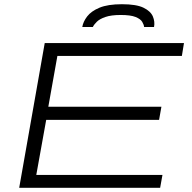

<svg xmlns="http://www.w3.org/2000/svg" viewBox="-20 -890 912 910"><path d="M71 0 192 -686H852L842 -625H252L209 -384H745L734 -322H199L152 -61H750L739 0ZM370 -762Q374 -787 393 -812Q412 -837 451.5 -853.5Q491 -870 558 -870Q626 -870 660 -853.5Q694 -837 704.5 -812Q715 -787 710 -762H663Q662 -773 654 -786.5Q646 -800 622.5 -809.5Q599 -819 552 -819Q507 -819 479.5 -809.5Q452 -800 438.5 -786.5Q425 -773 420 -762Z"/></svg>

Font: Archivo Expanded ExtraLight
Style: Italic
Weight: 250
Width: 7
Italic angle: -10°
Designer: Hector Gatti
Foundry: Omnibus-Type
Version: Version 2.001